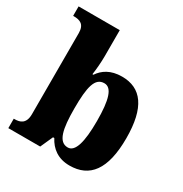

<svg xmlns="http://www.w3.org/2000/svg" viewBox="-177 -894 989 1038"><g transform="rotate(30 317.0 -375.0)"><path d="M402 10C527 10 595 -76 595 -271C595 -464 529 -549 409 -549C338 -549 295 -519 269 -480H263C268 -512 272 -560 272 -597V-760H15V-701H19C58 -701 88 -690 88 -635V-129C88 -68 52 -59 21 -59H15V0H214L249 -78H257C284 -26 330 10 402 10ZM345 -70C287 -70 271 -142 271 -271C271 -405 286 -470 344 -470C391 -470 411 -405 411 -272C411 -142 391 -70 345 -70Z"/></g></svg>

Font: Noto Serif Ethiopic SemiCondensed Black
Style: Regular
Weight: 900
Width: 4
Designer: Monotype Design Team
Foundry: Monotype Imaging Inc.
Version: Version 2.102